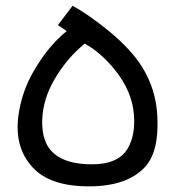

<svg xmlns="http://www.w3.org/2000/svg" viewBox="-20 -661 615 672"><path d="M169.4 -380.9Q131.3 -314.9 127.9 -245.1Q124 -160.6 170.9 -122.1Q213.9 -86.4 299.3 -85.9Q394.5 -85.4 427.2 -141.6Q454.6 -189.5 448.7 -260.3Q442.4 -342.3 380.9 -418Q331.5 -478.5 276.4 -508.3Q211.9 -455.1 169.4 -380.9ZM182.6 -573.2 233.9 -640.6Q286.6 -612.8 361.3 -552.2Q439.9 -487.3 477.5 -426.3Q526.4 -347.7 530.8 -252.9Q537.1 -128.9 486.3 -75.2Q422.9 -8.3 290 -8.8Q155.3 -8.8 94.2 -75.2Q30.8 -143.6 43.9 -252.4Q55.2 -339.8 99.1 -414.1Q148.9 -500 213.4 -552.2Z"/></svg>

Font: Elshan
Style: Regular
Weight: 400
Foundry: DejaVu fonts team - Redesigned by Saber Rastikerdar (Samim font) - Edited by Jalil Hamdollahi
Version: Version 0.9.9; ttfautohint (v1.4.1.5-446e)